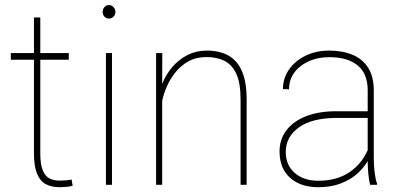

<svg xmlns="http://www.w3.org/2000/svg" viewBox="-20 -741 1607 770"><path d="M267.1 -21 271.5 3.9Q260.7 7.3 244.9 8.5Q229 9.8 219.2 9.8Q187 9.8 164.1 -2.2Q141.1 -14.2 128.7 -43.9Q116.2 -73.7 116.2 -126.5V-501.5H23.4V-528.3H116.2V-670.9H141.6V-528.3H255.9V-501.5H141.6V-126.5Q141.6 -80.1 152.1 -56.4Q162.6 -32.7 179.9 -24.7Q197.3 -16.6 217.3 -16.6Q246.1 -16.6 267.1 -21Z M417 -720.7Q427.7 -720.7 435.3 -712.6Q442.9 -704.6 442.9 -693.4Q442.9 -682.1 435.3 -674.3Q427.7 -666.5 417 -666.5Q406.2 -666.5 398.9 -674.3Q391.6 -682.1 391.6 -693.4Q391.6 -704.6 398.9 -712.6Q406.2 -720.7 417 -720.7ZM429.2 0H404.8V-528.3H429.2Z M809.6 -538.1Q860.4 -538.1 896 -518.3Q931.6 -498.5 950.4 -455.3Q969.2 -412.1 969.2 -341.8V0H944.8V-341.8Q944.8 -409.2 927.2 -446Q909.7 -482.9 878.9 -497.6Q848.1 -512.2 808.1 -512.2Q766.6 -512.2 735.6 -494.9Q704.6 -477.5 683.1 -450.4Q661.6 -423.3 648.7 -393.1Q635.7 -362.8 630.4 -336.4V0H606V-528.3H630.9L630.4 -415.5V-404.3Q645.5 -442.4 671.1 -472.4Q696.8 -502.4 731.9 -520.3Q767.1 -538.1 809.6 -538.1Z M1479 -106.4Q1479 -78.1 1482.4 -49.8Q1485.8 -21.5 1492.2 -4.4V0H1463.9Q1455.1 -40.5 1454.6 -94.7Q1438 -66.4 1410.6 -42.7Q1383.3 -19 1344.7 -4.6Q1306.2 9.8 1255.9 9.8Q1185.5 9.8 1143.3 -28.1Q1101.1 -65.9 1101.1 -133.8Q1101.1 -181.2 1127.7 -217.3Q1154.3 -253.4 1205.6 -274.2Q1256.8 -294.9 1329.6 -294.9H1454.6V-379.4Q1454.6 -445.3 1414.6 -478.5Q1374.5 -511.7 1300.8 -511.7Q1232.4 -511.7 1185.8 -475.8Q1139.2 -439.9 1139.2 -382.8L1114.7 -383.8Q1114.7 -426.8 1138.7 -461.7Q1162.6 -496.6 1204.6 -517.3Q1246.6 -538.1 1300.8 -538.1Q1353 -538.1 1393.3 -521.5Q1433.6 -504.9 1456.3 -469.5Q1479 -434.1 1479 -378.4ZM1255.9 -16.1Q1329.1 -16.1 1379.2 -48.8Q1429.2 -81.5 1454.6 -138.7V-268.1H1331.1Q1231.4 -268.1 1178.7 -230Q1126 -191.9 1126 -131.8Q1126 -78.6 1162.1 -47.4Q1198.2 -16.1 1255.9 -16.1Z"/></svg>

Font: Robert Sans Thin
Style: Regular
Weight: 100
Designer: Christian Robertson (extended by Adam Twardoch)
Foundry: Google
Version: Version 12.135;April 2, 2019;FontCreator 11.5.0.2425 64-bit;